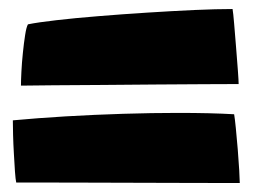

<svg xmlns="http://www.w3.org/2000/svg" viewBox="-20 -599 565 426"><path d="M42 -545Q64 -549.5 105.2 -554.2Q146.5 -559 199 -563.2Q251.5 -567.5 306.5 -571Q361.5 -574.5 411 -576.8Q460.5 -579 496 -579Q497.5 -570.5 499.5 -546.5Q501.5 -522.5 503.8 -494Q506 -465.5 507.8 -442.5Q509.5 -419.5 509.5 -412.5Q482 -412.5 432.8 -412.2Q383.5 -412 324 -411.5Q264.5 -411 205.5 -410.5Q146.5 -410 98.8 -409.8Q51 -409.5 26.5 -409Q26.5 -420 27.5 -440Q28.5 -460 30.8 -482Q33 -504 35.8 -521.5Q38.5 -539 42 -545ZM8.5 -332Q62.5 -337 125.5 -340.8Q188.5 -344.5 252.8 -346.5Q317 -348.5 375 -348.5Q447.5 -348.5 499.5 -345.5Q501 -337 503.2 -315.2Q505.5 -293.5 507.5 -267.8Q509.5 -242 510.8 -221Q512 -200 512 -193Q494.5 -193 457.8 -193Q421 -193 372.8 -193.2Q324.5 -193.5 272 -193.5Q219.5 -193.5 169.5 -193.8Q119.5 -194 79.2 -194Q39 -194 16 -194Q14.5 -200.5 13.2 -218.2Q12 -236 10.8 -258Q9.5 -280 9 -300.2Q8.5 -320.5 8.5 -332Z"/></svg>

Font: Grandstander ExtraBold
Style: Regular
Weight: 800
Designer: Tyler Finck
Foundry: Etcetera Type Co
Version: Version 1.200; ttfautohint (v1.8.3)